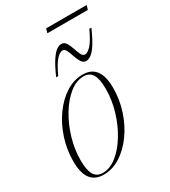

<svg xmlns="http://www.w3.org/2000/svg" viewBox="-205 -939 927 1049"><g transform="rotate(-30 258.0 -415.0)"><path d="M305.5 -522Q414.5 -522 414.5 -376.5Q414.5 -302 391.8 -232.8Q369 -163.5 329.5 -108.8Q290 -54 239.8 -22Q189.5 10 134 10Q25 10 25 -135.5Q25 -210 47.8 -279.2Q70.5 -348.5 110 -403.2Q149.5 -458 199.8 -490Q250 -522 305.5 -522ZM134 -1Q180 -1 223.2 -35.5Q266.5 -70 301.2 -127.2Q336 -184.5 356.5 -253.2Q377 -322 377 -391Q377 -454 359.5 -482.5Q342 -511 305.5 -511Q259.5 -511 216.2 -476.5Q173 -442 138.2 -384.8Q103.5 -327.5 83 -258.8Q62.5 -190 62.5 -121Q62.5 -58 80 -29.5Q97.5 -1 134 -1ZM476 -720Q448.5 -658 427.5 -627Q406.5 -596 390.2 -586Q374 -576 361.5 -576Q343 -576 332.2 -593.2Q321.5 -610.5 314 -633.5Q306.5 -656.5 298.2 -673.8Q290 -691 276 -691Q260 -691 238 -668Q216 -645 186.5 -581H173.5Q201 -643.5 222.2 -674.2Q243.5 -705 259.5 -715Q275.5 -725 288 -725Q307 -725 317.5 -707.8Q328 -690.5 335.5 -667.5Q343 -644.5 351.2 -627.2Q359.5 -610 373.5 -610Q389.5 -610 411.5 -633.2Q433.5 -656.5 463 -720ZM252 -813.5 260 -840H515.5L507.5 -813.5Z"/></g></svg>

Font: Newsreader 72pt ExtraLight
Style: Italic
Weight: 275
Italic angle: -17°
Designer: Hugues Gentile
Foundry: Production Type
Version: Version 1.003; ttfautohint (v1.8.3)